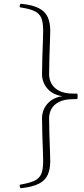

<svg xmlns="http://www.w3.org/2000/svg" viewBox="-20 -856 438 1005"><path d="M85 124 83 117Q82 111 88 110Q136 102 161.5 89.5Q187 77 196.5 53Q206 29 206 -12Q206 -30 204.5 -68.5Q203 -107 201.5 -153Q200 -199 200 -237Q200 -260 208.5 -281Q217 -302 233.5 -318.5Q250 -335 274.5 -344.5Q299 -354 332 -354V-351Q299 -351 274.5 -360.5Q250 -370 233.5 -386.5Q217 -403 208.5 -424Q200 -445 200 -467Q200 -506 201.5 -552.5Q203 -599 204.5 -638Q206 -677 206 -695Q206 -737 196.5 -761Q187 -785 161.5 -797.5Q136 -810 88 -817Q82 -818 83 -824L85 -831Q86 -837 92 -836Q152 -830 184.5 -812.5Q217 -795 230 -766Q243 -737 243 -695Q243 -677 241.5 -638Q240 -599 238.5 -552.5Q237 -506 237 -467Q237 -442 249 -419Q261 -396 289 -381Q317 -366 365 -366H380Q386 -366 386 -360V-343Q386 -337 380 -337H365Q317 -337 289 -322.5Q261 -308 249 -285.5Q237 -263 237 -237Q237 -199 238.5 -153Q240 -107 241.5 -68.5Q243 -30 243 -12Q243 29 230 58.5Q217 88 184.5 105Q152 122 92 129Q86 130 85 124Z"/></svg>

Font: Hahmlet Thin
Style: Regular
Weight: 250
Version: Version 1.002